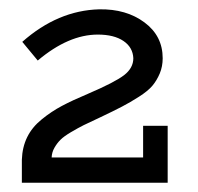

<svg xmlns="http://www.w3.org/2000/svg" viewBox="-20 -812 424 412"><path d="M287.1 -542H339.8V-419.9H26.9V-469.2Q27.8 -496.1 38.3 -517.6Q48.8 -539.1 69.6 -555.9Q90.3 -572.8 112.8 -584.7Q135.3 -596.7 168.9 -610.8Q226.1 -635.3 246.1 -650.6Q266.1 -666 266.1 -687Q265.1 -710.4 244.9 -724.1Q224.6 -737.8 189.9 -737.8Q127 -737.8 61 -682.1L27.8 -722.2Q104 -789.6 192.9 -792Q251 -793 290 -763.9Q329.1 -734.9 329.1 -687Q329.1 -669.4 322.8 -654.3Q316.4 -639.2 306.9 -627.9Q297.4 -616.7 278.3 -604.5Q259.3 -592.3 241.9 -583.3Q224.6 -574.2 194.8 -560.1Q171.4 -549.3 159.7 -543.5Q147.9 -537.6 132.6 -528.6Q117.2 -519.5 109.9 -512.2Q102.5 -504.9 96.9 -495.1Q91.3 -485.4 90.8 -474.1H287.1Z"/></svg>

Font: BioRhyme
Style: Regular
Weight: 400
Designer: Aoife Mooney
Foundry: Aoife Mooney Type
Version: Version 1.500;PS 001.500;hotconv 1.0.88;makeotf.lib2.5.64775